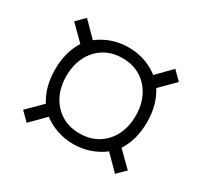

<svg xmlns="http://www.w3.org/2000/svg" viewBox="-114 -741 859 817"><g transform="rotate(30 316.0 -332.5)"><path d="M99 -75.5 58 -116 129 -186.5Q109 -218 99.5 -254.8Q90 -291.5 90 -333Q90 -375 99.5 -411.5Q109 -448 129 -480L58 -550.5L98 -590.5L167 -520.5Q198.5 -545 236.2 -557.8Q274 -570.5 315.5 -570.5Q357 -570.5 394.5 -558Q432 -545.5 463.5 -521L532 -590.5L573 -549.5L502.5 -479.5Q522.5 -447.5 532 -411.2Q541.5 -375 541.5 -333Q541.5 -291 531.8 -254Q522 -217 501.5 -185.5L573 -115L533 -75.5L463.5 -145.5Q432 -121.5 394.5 -108.8Q357 -96 315.5 -96Q274.5 -96 236.8 -108.5Q199 -121 167.5 -145ZM315.5 -148.5Q367 -148.5 405.5 -172.2Q444 -196 465 -237.5Q486 -279 486 -333Q486 -386.5 465 -428.2Q444 -470 405.5 -494Q367 -518 315.5 -518Q264 -518 225.8 -494Q187.5 -470 166.5 -428.2Q145.5 -386.5 145.5 -333Q145.5 -279 166.5 -237.5Q187.5 -196 225.8 -172.2Q264 -148.5 315.5 -148.5Z"/></g></svg>

Font: Overpass ExtraLight
Style: Regular
Weight: 250
Designer: Delve Withrington, Dave Bailey, Thomas Jockin
Foundry: Delve Fonts LLC
Version: Version 4.000